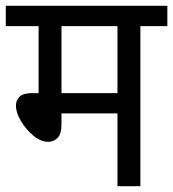

<svg xmlns="http://www.w3.org/2000/svg" viewBox="-20 -642 597 662"><path d="M464 -552V0H385V-251H192V-213Q192 -180 178.5 -166.5Q165 -153 146 -153Q121 -153 95.5 -174Q70 -195 52.5 -224Q35 -253 35 -278Q35 -296 47.5 -308.5Q60 -321 91 -321H113V-552H0V-622H557V-552ZM385 -552H192V-321H385Z"/></svg>

Font: Noto Sans SemiCondensed
Style: Regular
Weight: 400
Width: 4
Designer: Monotype Design Team
Foundry: Monotype Imaging Inc.
Version: Version 2.013; ttfautohint (v1.8.4.7-5d5b)